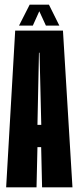

<svg xmlns="http://www.w3.org/2000/svg" viewBox="-20 -808 340 828"><path d="M6.5 0H137.5L141.5 -173.5H157.5L161.5 0H292.5L251.5 -676H45.5ZM141.5 -269.5 148 -580.5H150.5L158 -269.5ZM62 -697.5H121.5L149.5 -759.5L178 -697.5H236L191 -788H108Z"/></svg>

Font: Anybody UltraCondensed
Style: Bold
Weight: 700
Width: 1
Version: Version 1.113;gftools[0.9.25]